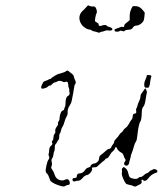

<svg xmlns="http://www.w3.org/2000/svg" viewBox="-20 -684 606 715"><path d="M457 -41Q460 -27 464 -23.5Q468 -20 480 -18Q491 -17 494.5 -21Q498 -25 503.5 -25Q509 -25 515.5 -31.5Q522 -38 527 -39Q532 -40 535.5 -44.5Q539 -49 542 -49.5Q545 -50 548 -52Q553 -56 560 -53Q567 -50 566 -45Q565 -41 562.5 -41Q560 -41 550.5 -36Q541 -31 535 -23Q529 -15 524 -12Q519 -9 514 -12Q510 -16 508 -15Q506 -14 507 -10Q511 -1 498 4Q492 7 487 9.5Q482 12 477 9Q472 6 460 4Q452 2 450 0.5Q448 -1 444 -8Q431 -33 434 -41Q435 -44 434 -49.5Q433 -55 436.5 -58.5Q440 -62 441 -62Q442 -62 448.5 -56.5Q455 -51 457 -41ZM523 -318Q520 -294 514 -287Q508 -281 508 -265Q507 -237 503 -232Q496 -223 491 -176Q490 -162 486 -156.5Q482 -151 478.5 -138Q475 -125 471 -115Q467 -105 467 -102Q467 -99 465.5 -95.5Q464 -92 462 -83Q461 -74 458 -70.5Q455 -67 450 -67Q444 -68 442.5 -72.5Q441 -77 445 -82Q450 -88 446 -92Q443 -95 440.5 -104Q438 -113 431 -116Q420 -122 416 -131Q413 -137 411.5 -137Q410 -137 408 -131Q406 -125 400 -120.5Q394 -116 390 -108Q382 -94 377 -94Q373 -94 372 -91Q371 -88 367.5 -86Q364 -84 352 -73Q344 -65 341 -63Q338 -61 332 -61L322 -60L323 -54Q323 -48 316.5 -40.5Q310 -33 303 -32Q296 -30 292 -26Q279 -10 271 -11Q265 -11 260.5 -9Q256 -7 253 -9Q249 -12 250 -16.5Q251 -21 257 -21Q266 -21 266 -28Q266 -32 268.5 -35Q271 -38 274 -38Q289 -38 297 -51Q302 -59 312 -61Q317 -62 317 -65Q317 -68 321.5 -71.5Q326 -75 330 -75Q335 -75 341 -79.5Q347 -84 348 -89Q349 -95 350 -99.5Q351 -104 357.5 -108.5Q364 -113 372.5 -121Q381 -129 384.5 -129Q388 -129 391.5 -132Q395 -135 395 -137Q395 -140 400 -145.5Q405 -151 405 -155.5Q405 -160 412.5 -167.5Q420 -175 423.5 -181Q427 -187 432 -190.5Q437 -194 439 -198.5Q441 -203 448 -208Q455 -213 460.5 -223.5Q466 -234 470 -238.5Q474 -243 474 -249Q474 -261 482 -261Q489 -261 487 -271Q486 -278 488.5 -281.5Q491 -285 492 -291Q493 -297 498 -307Q503 -317 503 -324Q503 -331 508.5 -338Q514 -345 517 -350Q520 -355 521 -355Q522 -355 525 -348.5Q528 -342 526.5 -337Q525 -332 523 -318ZM542 -403Q545 -402 542.5 -395Q540 -388 539 -377.5Q538 -367 536 -363.5Q534 -360 535 -359L528 -357Q521 -357 519 -359.5Q517 -362 517 -370Q517 -378 521.5 -387.5Q526 -397 526 -400Q526 -403 527.5 -404Q529 -405 534.5 -404.5Q540 -404 542 -403ZM226 -419Q232 -424 238 -417Q241 -414 247.5 -409.5Q254 -405 255 -399Q256 -393 259 -387Q265 -376 260 -371Q257 -368 255 -352.5Q253 -337 250.5 -326.5Q248 -316 247 -308.5Q246 -301 240 -292Q230 -277 232 -263Q232 -256 228 -250Q224 -244 220 -230Q216 -216 212.5 -211.5Q209 -207 207.5 -199Q206 -191 203 -187Q200 -183 200.5 -175Q201 -167 196.5 -161.5Q192 -156 192 -154Q192 -152 188 -148.5Q184 -145 184 -134.5Q184 -124 182 -120.5Q180 -117 179 -108Q178 -99 174 -94Q170 -88 173 -79Q175 -73 171 -62Q169 -59 174.5 -52Q180 -45 183.5 -33.5Q187 -22 195 -17Q209 -8 223 -15Q233 -20 238 -11Q241 -4 239.5 0.5Q238 5 232 5Q228 5 223 8.5Q218 12 208 9Q182 2 169 -9Q167 -11 163 -23Q159 -35 155.5 -37Q152 -39 150.5 -45Q149 -51 153 -68.5Q157 -86 161 -90Q166 -96 161 -106Q160 -108 161.5 -112.5Q163 -117 163 -123Q163 -137 172 -143Q176 -147 175 -150Q171 -157 176 -161Q179 -164 179 -172Q179 -180 183 -185Q187 -190 186 -194Q184 -203 192 -213Q197 -219 196 -223.5Q195 -228 198.5 -232.5Q202 -237 202 -245Q202 -253 205.5 -262Q209 -271 214 -272.5Q219 -274 219 -277.5Q219 -281 221.5 -285Q224 -289 224 -298Q224 -321 232 -326Q241 -330 239 -340Q237 -346 238 -348Q239 -350 236.5 -356Q234 -362 234 -369Q234 -376 231 -378.5Q228 -381 223 -379Q218 -377 211 -381Q202 -385 194 -381Q188 -377 184 -377Q180 -377 174 -370.5Q168 -364 165 -365Q162 -366 159 -362Q157 -359 148.5 -356Q140 -353 136 -354Q130 -356 137 -370Q140 -377 142 -379Q144 -381 150 -383Q159 -386 161.5 -388Q164 -390 167 -390Q170 -390 172 -394Q174 -395 177.5 -397.5Q181 -400 185 -402.5Q189 -405 193.5 -407Q198 -409 200 -409Q222 -415 226 -419ZM486 -661Q500 -661 512 -646L519 -637L518 -624Q517 -610 513 -604Q509 -598 502 -593.5Q495 -589 490 -589Q479 -589 474 -580Q470 -573 456 -573Q448 -573 445 -569.5Q442 -566 435 -568.5Q428 -571 425.5 -568.5Q423 -566 415.5 -566Q408 -566 407 -569Q404 -575 415 -578Q422 -580 427.5 -582.5Q433 -585 436 -584Q443 -581 443 -590Q443 -594 457 -604L463 -609V-623Q463 -637 467.5 -647.5Q472 -658 474 -660Q476 -662 486 -661ZM326 -660Q335 -661 338 -652Q343 -641 339 -633Q337 -630 335 -618.5Q333 -607 334 -605Q335 -603 341 -600Q347 -597 347 -594Q347 -585 357 -588Q373 -594 378 -588Q380 -585 386 -584Q403 -579 397 -572Q396 -571 394 -571Q390 -569 383.5 -570.5Q377 -572 370 -569Q363 -566 359.5 -566Q356 -566 352.5 -563.5Q349 -561 343.5 -563.5Q338 -566 331 -567Q324 -568 321 -571Q318 -574 313 -574Q305 -574 292 -584Q281 -593 277 -607Q272 -627 286 -642Q294 -649 300.5 -656.5Q307 -664 308.5 -664Q310 -664 315 -661.5Q320 -659 326 -660Z"/></svg>

Font: TT2020 Style D
Style: Italic
Weight: 400
Italic angle: -15°
Version: Version 0.2.000